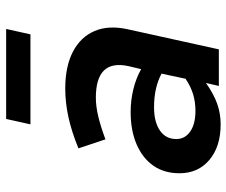

<svg xmlns="http://www.w3.org/2000/svg" viewBox="-78 -672 755 640"><g transform="rotate(-90 300.0 -351.5)"><path d="M206 6Q132 6 87.5 -31.5Q43 -69 43 -131Q43 -182 68 -218Q93 -254 139 -274Q185 -294 247 -294Q286 -294 323 -285Q360 -276 390 -259L400 -301Q412 -356 385.5 -383Q359 -410 295 -410Q266 -410 232.5 -402Q199 -394 156 -378L126 -468Q182 -491 230.5 -501.5Q279 -512 325 -512Q399 -512 448 -486.5Q497 -461 517 -414.5Q537 -368 523 -304L456 0H334L344 -43Q307 -17 274.5 -5.5Q242 6 206 6ZM157 -142Q157 -113 182 -95.5Q207 -78 251 -78Q281 -78 307 -86Q333 -94 358 -111L375 -191Q353 -203 325 -209.5Q297 -216 263 -216Q214 -216 185.5 -196.5Q157 -177 157 -142ZM206 -628 224 -709H524L506 -628Z"/></g></svg>

Font: Red Hat Mono SemiBold
Style: Italic
Weight: 600
Italic angle: -12°
Monospace: yes
Designer: Pentagram, MCKL
Foundry: MCKL
Version: Version 1.030